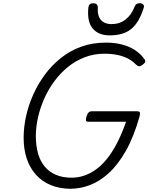

<svg xmlns="http://www.w3.org/2000/svg" viewBox="-20 -1155 923 1194"><path d="M416 19Q349 18 295.5 -4Q242 -26 204 -68Q166 -110 146.5 -168Q127 -226 127 -298Q127 -362 141.5 -429.5Q156 -497 185 -563Q214 -629 257 -688Q300 -747 357 -793Q414 -839 484.5 -864.5Q555 -890 639 -890Q694 -890 739.5 -878Q785 -866 820 -843Q855 -820 879 -786Q886 -776 882 -768Q878 -760 865 -751Q854 -743 845.5 -743Q837 -743 824 -755Q803 -777 774.5 -791.5Q746 -806 709.5 -813.5Q673 -821 629 -821Q564 -821 507 -799Q450 -777 403 -739Q356 -701 318.5 -650.5Q281 -600 255.5 -542.5Q230 -485 216.5 -425.5Q203 -366 203 -309Q203 -247 217 -199Q231 -151 259 -118Q287 -85 328.5 -67.5Q370 -50 426 -50Q466 -50 504 -63Q542 -76 578 -102Q614 -128 647 -169.5Q680 -211 709 -267.5Q738 -324 764 -398H529Q516 -398 514.5 -406Q513 -414 518 -431Q524 -449 531.5 -456Q539 -463 551 -463H833Q847 -463 849.5 -456Q852 -449 848 -431Q812 -304 763 -217.5Q714 -131 657 -79Q600 -27 539 -4Q478 19 416 19ZM663 -935Q591 -935 555.5 -979Q520 -1023 530 -1111Q532 -1123 539.5 -1129Q547 -1135 560 -1135Q573 -1135 580.5 -1128.5Q588 -1122 588 -1111Q585 -1056 608 -1030.5Q631 -1005 673 -1005Q724 -1005 760.5 -1033.5Q797 -1062 815 -1109Q821 -1124 828.5 -1129.5Q836 -1135 849 -1135Q863 -1135 870.5 -1127Q878 -1119 874 -1107Q854 -1043 825 -1005Q796 -967 756 -951Q716 -935 663 -935Z"/></svg>

Font: Playwrite DK Loopet Light
Style: Regular
Weight: 300
Version: Version 1.003